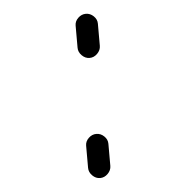

<svg xmlns="http://www.w3.org/2000/svg" viewBox="-43 -562 587 605"><g transform="rotate(-5 250.0 -260.0)"><path d="M214.8 -415V-485.4Q214.8 -499 225.6 -509.3Q236.3 -519.5 250 -519.5Q263.7 -519.5 274.4 -509.3Q285.2 -499 285.2 -485.4V-415Q285.2 -401.4 274.4 -390.6Q263.7 -379.9 250 -379.9Q236.3 -379.9 225.6 -390.6Q214.8 -401.4 214.8 -415ZM214.8 -35.2V-105.5Q214.8 -119.1 225.6 -129.4Q236.3 -139.6 250 -139.6Q263.7 -139.6 274.4 -129.4Q285.2 -119.1 285.2 -105.5V-35.2Q285.2 -21.5 274.4 -10.7Q263.7 0 250 0Q236.3 0 225.6 -10.7Q214.8 -21.5 214.8 -35.2Z"/></g></svg>

Font: Rounded-X Mgen+ 1m light
Style: Regular
Weight: 200
Designer: [Source Han Sans]
Ryoko NISHIZUKA  (kana & ideographs); Paul D. Hunt (Latin, Greek & Cyrillic); Wenlong ZHANG  (bopomofo
Version: Version 1.059.20150602